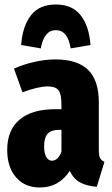

<svg xmlns="http://www.w3.org/2000/svg" viewBox="-20 -815 497 853"><path d="M444 -96 410 15Q364 11 335 -5Q306 -21 290 -56Q242 18 157 18Q90 18 51 -27.5Q12 -73 12 -149Q12 -237 67 -283.5Q122 -330 227 -330H253V-351Q253 -397 240 -414Q227 -431 192 -431Q150 -431 80 -405L42 -510Q84 -529 133 -540Q182 -551 226 -551Q324 -551 371.5 -504.5Q419 -458 419 -361V-150Q419 -125 424 -114Q429 -103 444 -96ZM253 -141V-238H241Q207 -238 191.5 -220.5Q176 -203 176 -165Q176 -134 185.5 -117.5Q195 -101 211 -101Q224 -101 235 -111.5Q246 -122 253 -141ZM382 -615 294 -600Q281 -681 228 -681Q176 -681 161 -600L74 -615Q80 -699 117.5 -747Q155 -795 228 -795Q301 -795 338.5 -747Q376 -699 382 -615Z"/></svg>

Font: Fira Sans Compressed ExtraBold
Style: Regular
Weight: 800
Width: 1
Designer: bBox Type GmbH & Carrois Corporate GbR & Edenspiekermann AG
Foundry: bBox Type GmbH & Carrois Corporate GbR & Edenspiekermann AG
Version: Version 4.301